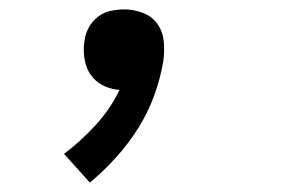

<svg xmlns="http://www.w3.org/2000/svg" viewBox="-20 -183 640 408"><path d="M171 205 116 144Q152 117 183.5 82.5Q215 48 234 8Q218 7 203 0.5Q188 -6 177.5 -18Q167 -30 162.5 -45.5Q158 -61 158 -78Q158 -83 158.5 -88Q159 -93 160 -99Q162 -113 169.5 -126Q177 -139 189 -148Q201 -157 215.5 -160Q230 -163 244 -163Q265 -163 284 -155.5Q303 -148 314.5 -132Q326 -116 328 -95Q330 -74 327 -53Q321 -17 308 19Q295 55 274.5 88Q254 121 227.5 150.5Q201 180 171 205Z"/></svg>

Font: Iosevka Curly Medium Extended
Style: Italic
Weight: 500
Width: 7
Italic angle: -9°
Monospace: yes
Designer: Belleve Invis
Foundry: Belleve Invis
Version: Version 11.1.0; ttfautohint (v1.8.3)